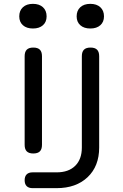

<svg xmlns="http://www.w3.org/2000/svg" viewBox="-20 -797 640 997"><path d="M149 180Q129 180 118.5 169.5Q108 159 108 139Q108 119 118.5 108.5Q129 98 149 98H274Q336 98 370.5 64Q405 30 405 -31V-505Q405 -528 416 -539Q427 -550 450 -550Q473 -550 484 -539Q495 -528 495 -505V-31Q495 66 435 123Q375 180 274 180ZM108 -45V-505Q108 -528 119 -539Q130 -550 153 -550Q176 -550 187 -539Q198 -528 198 -505V-45Q198 -22 187 -11Q176 0 153 0Q130 0 119 -11Q108 -22 108 -45ZM151 -649Q118 -649 99 -666Q80 -683 80 -712Q80 -742 99 -759.5Q118 -777 151 -777Q184 -777 203 -759.5Q222 -742 222 -712Q222 -683 203 -666Q184 -649 151 -649ZM449 -649Q416 -649 397 -666Q378 -683 378 -712Q378 -742 397 -759.5Q416 -777 449 -777Q482 -777 501 -759.5Q520 -742 520 -712Q520 -683 501 -666Q482 -649 449 -649Z"/></svg>

Font: Maple Mono NF CN
Style: Regular
Weight: 400
Monospace: yes
Designer: subframe7536
Version: Version 7.000